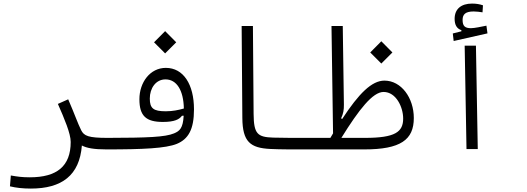

<svg xmlns="http://www.w3.org/2000/svg" viewBox="-20 -840 2970 1082"><path d="M441.4 -20C468.3 -5.9 507.8 2 580.1 2C603.5 2 619.1 -5.9 619.1 -33.2C619.1 -56.2 610.4 -63 585.9 -63C477.5 -63 453.6 -74.2 437.5 -106C418 -145 401.9 -193.8 364.3 -280.3L306.2 -254.4C343.3 -169.9 378.4 -87.4 378.4 -40C378.4 97.2 300.3 159.2 147.9 159.2C104 159.2 77.6 155.3 41 148.9L36.1 210C69.8 218.3 108.4 222.7 153.8 222.7C328.1 222.7 428.2 148.4 441.4 -20Z M578.1 2C787.6 2 913.6 -3.9 976.6 -29.3C1041 -56.2 1073.2 -109.9 1073.2 -223.6C1073.2 -364.3 1013.7 -457.5 914.6 -457.5C825.2 -457.5 765.6 -375 765.6 -280.8C765.6 -186.5 803.2 -152.8 897.9 -152.8C963.9 -152.8 990.7 -167.5 1005.4 -187.5L1015.1 -188C1011.2 -116.7 992.2 -101.6 960.9 -88.4C910.2 -67.4 813 -63.5 585.9 -63ZM1016.1 -228.5C985.4 -219.7 952.6 -212.9 914.1 -212.9C844.7 -212.9 824.2 -229 824.2 -284.7C824.2 -342.8 857.9 -392.6 912.6 -392.6C975.6 -392.6 1014.2 -331.1 1016.1 -228.5ZM910.6 -539.1 973.1 -601.6 910.6 -664.6 848.1 -601.6Z M1752 2C1769.5 2 1778.3 -9.3 1778.3 -33.7C1778.3 -53.7 1770 -63 1757.8 -63C1739.7 -63 1723.1 -63 1707 -63C1631.3 -63 1573.7 -63 1519.5 -64.5C1431.2 -67.4 1410.2 -85 1409.2 -197.3L1405.3 -693.4H1341.8L1345.7 -175.3C1346.7 -41 1390.1 -5.9 1503.9 -0.5C1563.5 2.4 1630.4 2 1702.1 2C1718.8 2 1735.4 2 1752 2Z M1752 2H2032.2C2237.8 2 2312 -52.2 2312 -174.8C2312 -288.6 2241.2 -385.7 2146.5 -385.7C2075.2 -385.7 2002.4 -313.5 1908.2 -169.4L1902.3 -173.3C1914.6 -199.2 1918.5 -220.7 1918 -251L1911.6 -693.4H1848.1L1856.9 -88.4C1852.1 -80.1 1847.2 -71.8 1841.8 -63H1757.8ZM1903.8 -63C2003.4 -223.6 2080.6 -321.8 2141.6 -321.8C2211.9 -321.8 2252 -236.8 2252 -171.9C2252 -96.7 2207.5 -63 2036.6 -63ZM2128.9 -481.9 2191.4 -544.4 2128.9 -607.4 2066.4 -544.4Z M2608.9 0H2672.4L2662.1 -582.5H2598.6ZM2536.6 -608.9 2727.1 -651.9 2721.2 -695.3C2690.9 -689.5 2655.3 -681.2 2633.8 -681.2C2600.6 -681.2 2586.9 -692.9 2586.9 -727.5C2586.9 -759.3 2603 -775.4 2649.4 -775.4C2667 -775.4 2682.6 -772.9 2699.2 -770.5L2701.7 -810.1C2683.1 -816.4 2664.1 -819.8 2640.1 -819.8C2579.6 -819.8 2542 -790 2542 -733.9C2542 -699.7 2554.2 -678.7 2580.1 -669.9V-663.6L2531.7 -651.4Z"/></svg>

Font: Cascadia Mono Light
Style: Regular
Weight: 300
Monospace: yes
Designer: Aaron Bell
Foundry: Saja Typeworks
Version: Version 2404.023